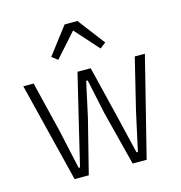

<svg xmlns="http://www.w3.org/2000/svg" viewBox="-111 -856 902 955"><g transform="rotate(-15 340.5 -378.0)"><path d="M29 -512H82L146 -250L190 -49H197L245 -250L308 -512H376L440 -250L488 -49H495L539 -250L603 -512H655L527 0H455L384 -278L346 -457H338L299 -278L229 0H156ZM373 -756 479 -617 449 -594 340 -716 231 -594 201 -617 307 -756Z"/></g></svg>

Font: IBM Plex Sans Cond Light
Style: Regular
Weight: 300
Width: 3
Designer: Mike Abbink, Paul van der Laan, Pieter van Rosmalen
Foundry: Bold Monday
Version: Version 1.3